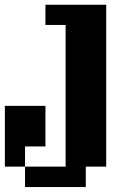

<svg xmlns="http://www.w3.org/2000/svg" viewBox="-20 -712 540 790"><path d="M0 -26.4V-276.4H167V-109.4H83V-26.4H250V-609.4H167V-692.4H417V-26.4H333V57.6H83V-26.4Z"/></svg>

Font: KH Dot Dougenzaka 12
Style: Regular
Weight: 400
Designer: Original version for X68000 by Keitarou Hiraki (http://hp.vector.co.jp/authors/VA000874/) / TrueType conversion by Homem
Version: Version 1.00.20150527